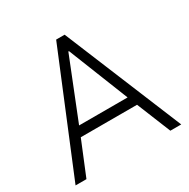

<svg xmlns="http://www.w3.org/2000/svg" viewBox="-162 -868 999 1016"><g transform="rotate(-30 337.5 -360.0)"><path d="M311.5 -719.7H363.3L660.2 0H593.8L509.8 -207H166L81.1 0H14.6ZM485.8 -265.6 339.8 -632.8H335.9L189.5 -265.6Z"/></g></svg>

Font: Reddit Sans Fudge Light
Style: Regular
Weight: 300
Designer: Stephen Hutchings
Foundry: Reddit
Version: Version 1.013